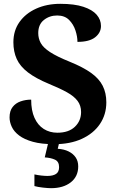

<svg xmlns="http://www.w3.org/2000/svg" viewBox="-20 -744 626 1004"><path d="M264 10Q197 10 152 -2.5Q107 -15 80 -35.5Q53 -56 41.5 -81Q30 -106 30 -130Q30 -164 46 -184.5Q62 -205 88 -214Q114 -223 143 -223Q143 -166 160.5 -127.5Q178 -89 209 -69.5Q240 -50 280 -50Q339 -50 371.5 -81Q404 -112 404 -158Q404 -192 385.5 -216.5Q367 -241 330 -261.5Q293 -282 237 -305Q167 -334 126 -365.5Q85 -397 67.5 -435.5Q50 -474 50 -523Q50 -584 82 -629Q114 -674 169.5 -699Q225 -724 295 -724Q369 -724 416 -708.5Q463 -693 485.5 -667Q508 -641 508 -608Q508 -573 477.5 -549Q447 -525 385 -525Q385 -553 374.5 -585Q364 -617 341 -640Q318 -663 279 -663Q239 -663 209.5 -639.5Q180 -616 180 -571Q180 -543 193 -519Q206 -495 242 -471.5Q278 -448 345 -421Q414 -393 456 -363Q498 -333 517 -295.5Q536 -258 536 -209Q536 -145 502.5 -95.5Q469 -46 408 -18Q347 10 264 10ZM247 240Q231 240 204.5 237Q178 234 160 229V168Q178 172 196.5 174Q215 176 228 176Q257 176 273 165.5Q289 155 289 130Q289 101 267.5 91Q246 81 214 79L235 -9H292L282 34Q315 36 339 48Q363 60 376 79.5Q389 99 389 126Q389 179 350 209.5Q311 240 247 240Z"/></svg>

Font: Noto Serif Gujarati
Style: Bold
Weight: 700
Version: Version 2.102